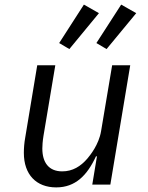

<svg xmlns="http://www.w3.org/2000/svg" viewBox="-20 -798 640 830"><path d="M378.9 0H457L543 -516H464.8L416.9 -230.8C407 -171.9 369 -126.1 358 -112.9C328.8 -78.8 294 -57.2 248.9 -57.2C191.1 -57.2 163 -95.2 163 -155.9C163 -166.9 164.1 -187.1 168 -210.9L219.1 -516H141L89.1 -203.8C84.9 -181.1 83.1 -157 83.1 -137.1C83.1 -43 137.1 12.1 223 12.1C306.1 12.1 356.9 -40.1 394.9 -122.2H399.1ZM235.8 -611.9 279.8 -585.9 407.7 -741.1 342.7 -778.1ZM396.7 -611.9 440.7 -585.9 568.9 -741.1 503.9 -778.1Z"/></svg>

Font: Margiela Mono Italic Italic
Style: Regular
Weight: 400
Designer: Mike Abbink, Paul van der Laan, Pieter van Rosmalen
Foundry: Bold Monday
Version: Version 2.003 2021